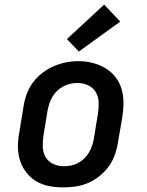

<svg xmlns="http://www.w3.org/2000/svg" viewBox="-20 -807 640 835"><path d="M254 8Q223 8 192.5 2Q162 -4 137 -19Q112 -34 94 -57.5Q76 -81 67 -109.5Q58 -138 58 -169.5Q58 -201 64 -232L82 -342Q86 -369 95.5 -396Q105 -423 122 -446.5Q139 -470 162.5 -488.5Q186 -507 212.5 -518.5Q239 -530 266 -535.5Q293 -541 321 -541Q353 -541 382.5 -533.5Q412 -526 437.5 -511Q463 -496 481.5 -472.5Q500 -449 508.5 -420.5Q517 -392 517 -360.5Q517 -329 512 -298L493 -188Q489 -161 479.5 -134Q470 -107 453 -83.5Q436 -60 413 -41.5Q390 -23 363.5 -11.5Q337 0 309 4Q281 8 254 8ZM256 -84Q272 -84 288 -87Q304 -90 318.5 -97.5Q333 -105 345.5 -117Q358 -129 366.5 -143Q375 -157 380 -172Q385 -187 388 -203L406 -313Q410 -338 409 -362.5Q408 -387 396.5 -406.5Q385 -426 363 -436Q341 -446 317 -446Q301 -446 285.5 -442.5Q270 -439 255.5 -431.5Q241 -424 229 -412.5Q217 -401 208.5 -387Q200 -373 195 -357.5Q190 -342 187 -327L169 -217Q165 -193 166 -168.5Q167 -144 178 -124.5Q189 -105 210.5 -94.5Q232 -84 256 -84Q256 -84 256 -84Q256 -84 256 -84ZM323 -583 271 -637 433 -787 503 -713Z"/></svg>

Font: Iosevka Slab SmBdExObl
Style: Regular
Weight: 600
Width: 7
Italic angle: -9°
Monospace: yes
Designer: Belleve Invis
Foundry: Belleve Invis
Version: Version 11.1.0; ttfautohint (v1.8.3)